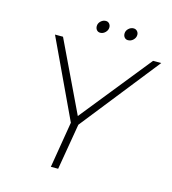

<svg xmlns="http://www.w3.org/2000/svg" viewBox="-122 -942 936 1042"><g transform="rotate(15 346.5 -421.0)"><path d="M693 -699 345 -259 301 0H260L303 -259L96 -699H141L330 -304L647 -699ZM371 -813Q371 -797 358.5 -784.5Q346 -772 330 -772Q318 -772 310.5 -780.5Q303 -789 303 -802Q303 -818 315.5 -830Q328 -842 344 -842Q356 -842 363.5 -833.5Q371 -825 371 -813ZM528 -813Q528 -797 515.5 -784.5Q503 -772 486 -772Q474 -772 466.5 -780.5Q459 -789 459 -802Q459 -818 471.5 -830Q484 -842 500 -842Q512 -842 520 -833.5Q528 -825 528 -813Z"/></g></svg>

Font: Gontserrat ExtraLight
Style: Italic
Weight: 275
Italic angle: -11.3°
Designer: Julieta Ulanovsky
Foundry: Julieta Ulanovsky
Version: Version 6.001